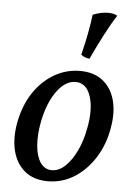

<svg xmlns="http://www.w3.org/2000/svg" viewBox="-53 -762 560 811"><g transform="rotate(5 227.5 -356.5)"><path d="M180 9Q120 9 82 -22.5Q44 -54 31 -108Q18 -162 31 -230Q45 -301 80 -354Q115 -407 166 -437Q217 -467 276 -467Q335 -467 372.5 -437.5Q410 -408 424 -356.5Q438 -305 426 -238Q414 -167 378.5 -111Q343 -55 292 -23Q241 9 180 9ZM193 -39Q223 -39 249.5 -64Q276 -89 296.5 -131.5Q317 -174 327 -228Q343 -311 325 -365Q307 -419 261 -419Q218 -419 182 -369.5Q146 -320 130 -240Q119 -182 123 -136.5Q127 -91 145 -65Q163 -39 193 -39ZM311 -522Q289 -524 275 -536Q288 -589 296 -631.5Q304 -674 308 -708Q342 -722 373 -722Q396 -722 412 -713Q388 -676 361.5 -625Q335 -574 311 -522Z"/></g></svg>

Font: Vollkorn
Style: Italic
Weight: 400
Italic angle: -11°
Designer: Friedrich Althausen
Foundry: Friedrich Althausen
Version: Version 5.001